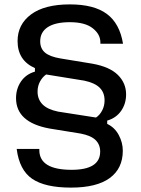

<svg xmlns="http://www.w3.org/2000/svg" viewBox="-20 -720 642 874"><path d="M56 -42H159V-37Q159 53 306 53Q436 53 436 -30Q436 -62 415 -82.5Q394 -103 347 -112L205 -135Q53 -163 53 -273Q53 -316 75.5 -349Q98 -382 139 -394V-410Q60 -445 60 -533Q60 -609 121.5 -654.5Q183 -700 298 -700Q408 -700 466.5 -656.5Q525 -613 540 -521H437V-527Q437 -564 402 -591.5Q367 -619 298 -619Q232 -619 197.5 -596.5Q163 -574 163 -532Q163 -499 185 -480.5Q207 -462 255 -454L401 -430Q479 -416 516.5 -379Q554 -342 554 -290Q554 -248 531.5 -215.5Q509 -183 468 -171V-156Q502 -140 520.5 -105.5Q539 -71 539 -34Q539 47 479.5 90.5Q420 134 303 134Q185 134 126.5 94Q68 54 56 -42ZM244 -212 417 -185Q434 -196 445 -217Q456 -238 456 -263Q456 -299 433.5 -321Q411 -343 363 -353L190 -381Q173 -369 162 -348.5Q151 -328 151 -303Q151 -268 173.5 -245Q196 -222 244 -212Z"/></svg>

Font: Mozilla Text BETA Medium
Style: Regular
Weight: 500
Designer: Studio DRAMA
Foundry: Studio DRAMA
Version: Version 0.100